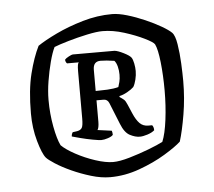

<svg xmlns="http://www.w3.org/2000/svg" viewBox="-42 -773 664 595"><g transform="rotate(-5 289.5 -475.5)"><path d="M278 -224Q250 -224 218.5 -233.5Q187 -243 158.5 -256Q130 -269 110 -282Q90 -295 84 -302Q73 -315 61.5 -355.5Q50 -396 50 -442Q50 -515 62.5 -565Q75 -615 92 -649Q114 -664 151.5 -682Q189 -700 235 -713.5Q281 -727 327 -727Q347 -727 374 -719Q401 -711 428.5 -699Q456 -687 477.5 -674.5Q499 -662 508 -653Q517 -644 521.5 -616Q526 -588 527.5 -556Q529 -524 529 -501Q529 -448 520.5 -397.5Q512 -347 502 -315Q486 -300 450.5 -278.5Q415 -257 369.5 -240.5Q324 -224 278 -224ZM291 -270Q311 -270 342 -279Q373 -288 403 -299.5Q433 -311 448 -319Q458 -343 463.5 -386.5Q469 -430 469 -477Q469 -524 464.5 -565Q460 -606 452 -622Q448 -629 421.5 -642Q395 -655 360 -666Q325 -677 293 -677Q275 -677 244.5 -670.5Q214 -664 185 -655.5Q156 -647 141 -641Q133 -625 125.5 -596.5Q118 -568 113 -537Q108 -506 108 -479Q108 -436 115.5 -396Q123 -356 133 -336Q147 -322 175.5 -306.5Q204 -291 236 -280.5Q268 -270 291 -270ZM260 -341Q254 -341 234.5 -344.5Q215 -348 196 -353Q177 -358 170 -360Q170 -367 174 -373L188 -375Q199 -377 203 -384Q207 -391 207 -413V-560Q207 -585 212 -587H175Q170 -592 170 -599Q173 -603 182.5 -608Q192 -613 195 -613H325Q335 -612 353 -603Q371 -594 376 -587Q380 -581 382.5 -568.5Q385 -556 385 -545Q385 -532 381.5 -518Q378 -504 373 -496Q366 -489 352.5 -481.5Q339 -474 328 -472V-469Q337 -463 341.5 -459Q346 -455 351 -443L363 -415Q372 -394 382.5 -383.5Q393 -373 409 -373H421Q423 -371 424.5 -367Q426 -363 426 -357Q418 -350 404 -345.5Q390 -341 380 -341Q366 -341 349.5 -349.5Q333 -358 322 -386L295 -453Q290 -465 278 -465H256V-398Q256 -389 254.5 -382Q253 -375 251 -373L295 -367Q297 -361 297 -354Q293 -349 281 -345Q269 -341 260 -341ZM256 -494Q273 -494 292.5 -495Q312 -496 327 -500Q329 -506 331.5 -515.5Q334 -525 334 -538Q334 -551 331 -563Q328 -575 322 -582Q309 -584 298.5 -585Q288 -586 279 -586Q256 -586 256 -560Z"/></g></svg>

Font: Texturina 72pt Medium
Style: Regular
Weight: 500
Designer: Guillermo Torres Carreño
Foundry: Omnibus-Type
Version: Version 1.002; ttfautohint (v1.8.3)